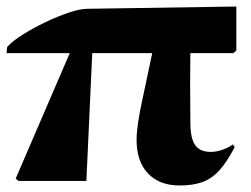

<svg xmlns="http://www.w3.org/2000/svg" viewBox="-27 -555 770 589"><path d="M524 14Q462 14 427 -23Q392 -60 392 -125Q392 -148 396.5 -179Q401 -210 412 -260Q423 -310 440 -392H256L238 0H30L21 -7L187 -392H-7L-5 -411Q11 -429 43 -449Q75 -469 112.5 -487Q150 -505 184.5 -516.5Q219 -528 240 -528L698 -535V-400L689 -392H557Q557 -362 556.5 -334Q556 -306 556.5 -269.5Q557 -233 557 -179Q557 -131 571.5 -110Q586 -89 620 -89Q637 -89 656.5 -96Q676 -103 687 -112L693 -104Q670 -59 646.5 -33Q623 -7 594 3.5Q565 14 524 14Z"/></svg>

Font: Literata 72pt ExtraBold
Style: Regular
Weight: 800
Designer: Latin by Veronika Burian and Jose Scaglione. Greek by Irene Vlachou. Cyrillic by Vera Evstafieva.
Foundry: TypeTogether
Version: Version 3.002